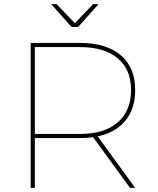

<svg xmlns="http://www.w3.org/2000/svg" viewBox="-20 -906 762 926"><path d="M365 -699Q493 -699 562.5 -639.5Q632 -580 632 -472Q632 -362 562.5 -301Q493 -240 365 -240H148V0H128V-699ZM365 -260Q483 -260 547.5 -315.5Q612 -371 612 -472Q612 -571 547.5 -625Q483 -679 365 -679H148V-260ZM422 -254H447L632 0H607ZM357 -776H325L227 -886H253L347 -788H335L429 -886H455Z"/></svg>

Font: Alexandria Thin
Style: Regular
Weight: 250
Designer: Mohamed Gaber
Foundry: Kief Type Foundry
Version: Version 5.100